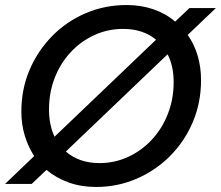

<svg xmlns="http://www.w3.org/2000/svg" viewBox="-29 -732 879 764"><path d="M-9 0 107 -111Q83 -148 69.5 -192.5Q56 -237 56 -288Q56 -377 88.5 -453.5Q121 -530 178.5 -588.5Q236 -647 312 -679.5Q388 -712 475 -712Q532 -712 581.5 -695Q631 -678 668 -646L725 -700H830L718 -593Q744 -556 757.5 -510.5Q771 -465 771 -413Q771 -324 738.5 -247Q706 -170 648.5 -112Q591 -54 515 -21Q439 12 353 12Q294 12 244 -6Q194 -24 156 -56L97 0ZM166 -296Q166 -235 188 -188L592 -574Q540 -617 461 -617Q400 -617 346.5 -592.5Q293 -568 252 -524Q211 -480 188.5 -421.5Q166 -363 166 -296ZM367 -83Q427 -83 480.5 -107.5Q534 -132 575 -176Q616 -220 639 -279Q662 -338 662 -405Q662 -469 638 -516L233 -129Q286 -83 367 -83Z"/></svg>

Font: DeepMind Sans Medium
Style: Italic
Weight: 500
Italic angle: -10°
Designer: Jonny Pinhorn / Modifications: Colophon Foundry
Foundry: Colophon Foundry
Version: Version 1.002; ttfautohint (v1.8.2)